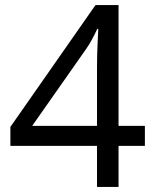

<svg xmlns="http://www.w3.org/2000/svg" viewBox="-20 -738 612 758"><path d="M552 -162V-241H448V-718H357L21 -237V-162H363V0H448V-162ZM363 -466V-241H107L321 -546C335 -566 353 -599 364 -624H368C366 -580 363 -535 363 -466Z"/></svg>

Font: Noto Sans Bhaiksuki
Style: Regular
Weight: 400
Designer: Monotype Design Team
Foundry: Monotype Imaging Inc.
Version: Version 2.002